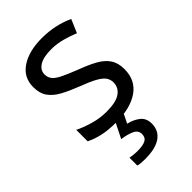

<svg xmlns="http://www.w3.org/2000/svg" viewBox="-236 -629 951 951"><g transform="rotate(-45 239.5 -153.0)"><path d="M434 -148Q434 -70 376 -30Q318 10 220 10Q164 10 123.5 1Q83 -8 52 -24V-104Q84 -88 129.5 -74.5Q175 -61 222 -61Q289 -61 319 -82.5Q349 -104 349 -140Q349 -160 338 -176Q327 -192 298.5 -208Q270 -224 217 -244Q165 -264 128 -284Q91 -304 71 -332Q51 -360 51 -404Q51 -472 106.5 -509Q162 -546 252 -546Q301 -546 343.5 -536.5Q386 -527 423 -510L393 -440Q359 -454 322 -464Q285 -474 246 -474Q192 -474 163.5 -456.5Q135 -439 135 -409Q135 -387 148 -371.5Q161 -356 191.5 -341.5Q222 -327 273 -307Q324 -288 360 -268Q396 -248 415 -219.5Q434 -191 434 -148ZM339 139Q339 187 302 213.5Q265 240 191 240Q159 240 141 235V180Q150 182 165 183.5Q180 185 194 185Q230 185 249 175.5Q268 166 268 141Q268 115 241.5 103Q215 91 177 86L220 0H278L252 53Q288 61 313.5 81Q339 101 339 139Z"/></g></svg>

Font: Noto Sans Old Turkic
Style: Regular
Weight: 400
Designer: Monotype Design Team
Foundry: Monotype Imaging Inc.
Version: Version 2.003; ttfautohint (v1.8.4.7-5d5b)